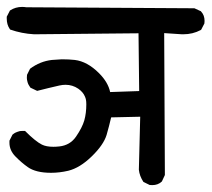

<svg xmlns="http://www.w3.org/2000/svg" viewBox="-21 -583 612 555"><path d="M126.5 -83.5Q82.5 -83.5 59.1 -100.1Q40.5 -113.3 23.4 -130.9Q6.3 -148.4 6.3 -170.4Q6.3 -172.9 6.3 -176.3L15.1 -193.8Q20.5 -198.2 23.9 -199.7Q27.3 -201.2 29.3 -201.9Q31.2 -202.6 33.2 -203.1Q35.2 -203.6 36.6 -204.1Q41 -204.6 44.2 -204.6Q47.4 -204.6 51.3 -204.6Q81.5 -174.3 100.1 -165Q112.8 -158.7 133.3 -158.7Q141.1 -158.7 150.4 -159.7Q181.6 -163.1 198.7 -188Q216.8 -214.4 222.7 -235.1Q228.5 -255.9 228.5 -281.2Q228.5 -289.6 227.5 -294.4Q226.6 -299.3 224.6 -303.7Q219.2 -316.9 205.1 -326.7Q188.5 -337.9 168.5 -337.9Q160.2 -337.9 150.9 -335.9Q118.7 -328.6 86.4 -320.3L66.9 -329.6Q60.5 -338.4 58.6 -345.7Q56.6 -353 56.6 -357.9Q56.6 -362.8 57.1 -366.7L65.9 -384.3Q94.7 -405.8 128.9 -409.7Q153.8 -411.6 157.7 -411.6Q178.7 -411.6 195.3 -409.7Q231.4 -405.3 265.1 -371.6Q291.5 -345.2 297.4 -316.9L381.3 -319.8L379.4 -486.8L78.1 -483.9H77.6Q42 -485.8 8.3 -497.6L7.3 -499Q-1.5 -511.7 -1.5 -529.3Q-1.5 -531.2 -1.5 -534.7L7.8 -552.7L8.8 -553.2Q23.9 -563 43 -563Q48.8 -563 55.2 -562L541 -559.1L560.1 -550.3L560.5 -549.3Q570.3 -539.1 570.3 -522.5Q570.3 -519.5 569.8 -515.1L560.5 -497.1L559.1 -496.1Q536.1 -483.9 508.8 -483.9Q506.8 -483.9 504.9 -483.9L453.6 -487.3L455.6 -77.1L446.8 -58.1L445.8 -57.6Q435.5 -47.9 418.9 -47.9Q416 -47.9 411.6 -48.3L393.6 -57.1Q382.3 -74.2 380.4 -92.3V-92.8L384.3 -245.6L300.3 -243.7Q294.4 -218.3 287.1 -192.9Q278.3 -164.1 244.1 -130.9Q210 -97.7 176.3 -89.4Q150.9 -83.5 126.5 -83.5Z"/></svg>

Font: Bakudai
Style: Medium
Weight: 500
Version: Version 1.48